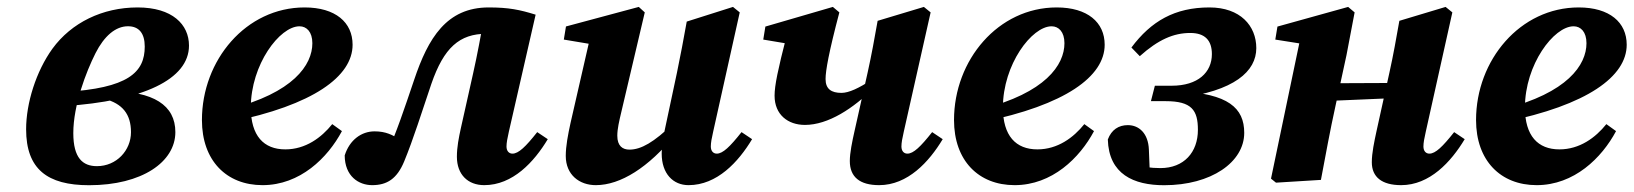

<svg xmlns="http://www.w3.org/2000/svg" viewBox="-20 -520 4722 555"><path d="M237.5 15.4C390.8 15.4 486.9 -52.1 486.9 -138.1C486.9 -215.9 423.7 -256.3 298.3 -256.8L281.2 -234.4C334.3 -220.7 358.6 -189.6 358.6 -137.9C358.6 -85.3 316.9 -39.7 260.2 -39.7C219.6 -39.7 191.9 -62.7 191.9 -135.2C191.9 -216.1 229 -312.6 256.1 -366.3C281.2 -415.8 313.9 -444.1 350 -444.1C381.9 -444.1 398.4 -423.5 398.4 -385.4C398.4 -310.8 350.9 -264.9 165.4 -254.1V-213.2C393.4 -228.1 526.3 -290.5 526.3 -388.2C526.3 -449.3 478.1 -498.5 377.8 -498.5C276 -498.5 186.5 -454.4 131.6 -379.3C84.3 -313.8 55.5 -221.8 55.5 -146.4C55.5 -31.2 116.8 15.4 237.5 15.4Z M738.9 15.2C847.3 15.2 927.2 -63.6 968.4 -141L940.4 -161.2C909 -122.1 863.3 -88.2 804.7 -88.2C742.5 -88.2 705 -127.2 705 -209.2C705 -333.5 788.6 -444 845.7 -444C866.4 -444 882.9 -427.8 882.9 -395.1C882.9 -332.3 828 -251.4 643.9 -204.8L646.5 -167.6C885.5 -216.2 999.2 -299 999.2 -390.7C999.2 -455.4 949.7 -498.5 860.5 -498.5C691.2 -498.5 563.7 -346.3 563.7 -173C563.7 -55.8 634.6 15.2 738.9 15.2Z M1055.9 15.2C1098.7 15.2 1127.6 -3.2 1148.3 -53.3C1174.2 -115.9 1200 -198.1 1226.9 -277.6C1263.1 -382.3 1308.1 -422.4 1386.5 -422.4C1403.3 -422.4 1416.6 -421.1 1434.5 -418L1380.3 -474.2C1370 -418.2 1359.9 -362.5 1347.6 -307.9L1312.2 -149.7C1306.1 -121.7 1300.7 -94.6 1300.7 -66.9C1300.7 -15.5 1332.5 15.2 1379.7 15.2C1462.2 15.2 1523.9 -51.9 1563.4 -117.7L1532.9 -138.1C1499.6 -95.9 1478.9 -75.9 1461.3 -75.9C1451.5 -75.9 1444.1 -83.2 1444.1 -96.5C1444.1 -107 1446.7 -120.8 1450.9 -139.3L1528.3 -477.6C1482.4 -491.9 1450.5 -498.5 1392.6 -498.5C1271 -498.5 1217.6 -410 1177.1 -289.1C1147.8 -202.6 1126.8 -139.4 1097.6 -73.8L1118.5 -50.4L1158.2 -102.1L1137.3 -115.6C1114.8 -130.1 1095.2 -140.3 1062.7 -140.3C1025 -140.3 990.5 -115.7 976.4 -70.7C976.7 -10.6 1016.7 15.2 1055.9 15.2Z M1702.2 15.2C1774.2 15.2 1854.9 -36.5 1930.9 -129.6L1925.1 -161.9C1870.5 -109 1833.1 -87.5 1799.5 -87.5C1779.8 -87.5 1764.4 -97.9 1764.4 -127.6C1764.4 -147.4 1769.7 -169.6 1775.8 -195.4L1843.8 -484.2L1826.5 -500L1616 -443.5L1609.8 -405.6L1706 -389.5L1687.4 -418.7L1629.2 -164.6C1621.9 -131.1 1615.4 -97.7 1615.4 -69.4C1615.4 -14.4 1655.1 15.2 1702.2 15.2ZM1970.3 15.2C2052.8 15.2 2114.5 -51.9 2154 -117.7L2123.5 -138.1C2090.1 -95.9 2069.5 -75.9 2051.9 -75.9C2042.1 -75.9 2034.7 -83.2 2034.7 -96.5C2034.7 -107 2037.2 -120.8 2041.5 -139.3L2118.3 -484.2L2098.8 -500L1965.1 -457.6C1956.2 -407.3 1946.8 -358.2 1936.7 -309.4L1902.7 -149.7C1896.6 -121.7 1892.7 -101.8 1892.7 -76.2C1892.7 -17.7 1925.9 15.2 1970.3 15.2Z M2306.8 -158.9C2373.5 -158.9 2446.8 -206.1 2508.6 -268.6L2500.3 -289.9C2463.5 -265.4 2433.7 -251.5 2412.4 -251.5C2383.3 -251.5 2366.4 -262.5 2366.4 -291.5C2366.4 -315.5 2375.7 -368.4 2406.3 -484.2L2387.5 -500L2192.4 -443.2L2186.3 -405.6L2305.5 -385.6L2253.3 -414.7C2228.8 -319.1 2219 -273.2 2219 -243.4C2219 -188.4 2257.8 -158.9 2306.8 -158.9ZM2521.3 15.2C2603.8 15.2 2665.5 -51.9 2705 -117.7L2674.5 -138.1C2641.1 -95.9 2620.5 -75.9 2602.9 -75.9C2593 -75.9 2585.7 -83.2 2585.7 -96.5C2585.7 -107 2588.2 -120.8 2592.5 -139.3L2670.1 -484.2L2650.6 -500L2516.9 -459.8C2508.1 -409.6 2499.1 -360.4 2488.3 -311.6L2450.1 -141C2443.3 -110.8 2436.5 -78 2436.5 -54.6C2436.5 -8.3 2465.4 15.2 2521.3 15.2Z M2912.9 15.2C3021.3 15.2 3101.2 -63.6 3142.4 -141L3114.4 -161.2C3083 -122.1 3037.3 -88.2 2978.7 -88.2C2916.5 -88.2 2879 -127.2 2879 -209.2C2879 -333.5 2962.6 -444 3019.7 -444C3040.4 -444 3056.9 -427.8 3056.9 -395.1C3056.9 -332.3 3002 -251.4 2817.9 -204.8L2820.5 -167.6C3059.5 -216.2 3173.2 -299 3173.2 -390.7C3173.2 -455.4 3123.7 -498.5 3034.5 -498.5C2865.2 -498.5 2737.7 -346.3 2737.7 -173C2737.7 -55.8 2808.6 15.2 2912.9 15.2Z M3345.2 15.4C3481.3 15.4 3576.6 -51.3 3576.6 -136C3576.6 -208.1 3530 -249.3 3388.7 -256.2L3384.8 -236.1C3548.8 -256.3 3611.5 -314.2 3611.5 -380.9C3611.5 -445.3 3565.3 -498.5 3476.1 -498.5C3375.8 -498.5 3307.4 -458.8 3250.5 -382.6L3274.7 -357.6C3327.9 -405.3 3372.4 -424.7 3420.7 -424.7C3463.3 -424.7 3483.1 -403 3483.1 -363.6C3483.1 -310.9 3443 -272.2 3366.9 -272.2H3318.3L3306.9 -227.6H3349.3C3424.7 -227.6 3442.7 -201.6 3442.7 -144.7C3442.7 -79.9 3402.5 -34.1 3334.2 -34.1C3309.6 -34.1 3272.7 -37.7 3234.9 -48.6L3304 -11.7L3301 -87.2C3299.3 -134.5 3272.6 -158.3 3240.1 -158.3C3214 -158.3 3192.9 -145.3 3182.3 -116.8C3185.2 -16.4 3257 15.4 3345.2 15.4Z M3668.4 8 3798.3 0C3812 -72.4 3824.7 -142.9 3840.5 -214.3L3872.2 -360.7L3895.7 -484.2L3877 -500L3672.6 -443.2L3666.4 -405.6L3792.9 -385.6L3739.9 -414.7L3654 -3.6L3668.4 8ZM3746.2 -225.1 4063.1 -238.7V-280.4L3746.2 -279V-225.1ZM4030.2 15.2C4112.7 15.2 4174.4 -51.9 4213.9 -117.7L4183.4 -138.1C4150 -95.9 4129.4 -75.9 4111.8 -75.9C4101.9 -75.9 4094.6 -83.2 4094.6 -96.5C4094.6 -107 4097.1 -120.8 4101.4 -139.3L4178.2 -484.2L4158.7 -500L4025 -459.8C4016.1 -409.6 4007.5 -360.4 3996.6 -311.6L3959 -141C3952.5 -110.8 3945.4 -78 3945.4 -51C3945.4 -8.3 3974.3 15.2 4030.2 15.2Z M4421.9 15.2C4530.3 15.2 4610.2 -63.6 4651.4 -141L4623.4 -161.2C4592 -122.1 4546.3 -88.2 4487.7 -88.2C4425.5 -88.2 4388 -127.2 4388 -209.2C4388 -333.5 4471.6 -444 4528.7 -444C4549.4 -444 4565.9 -427.8 4565.9 -395.1C4565.9 -332.3 4511 -251.4 4326.9 -204.8L4329.5 -167.6C4568.5 -216.2 4682.2 -299 4682.2 -390.7C4682.2 -455.4 4632.7 -498.5 4543.5 -498.5C4374.2 -498.5 4246.7 -346.3 4246.7 -173C4246.7 -55.8 4317.6 15.2 4421.9 15.2Z"/></svg>

Font: Source Serif Variable
Style: Italic
Weight: 389
Italic angle: -12°
Designer: Frank Grießhammer
Foundry: Adobe Systems Incorporated
Version: Version 3.001;hotconv 1.0.111;makeotfexe 2.5.65597